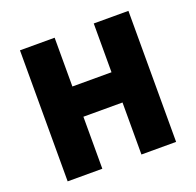

<svg xmlns="http://www.w3.org/2000/svg" viewBox="-116 -773 914 895"><g transform="rotate(-20 341.0 -325.0)"><path d="M72 0V-650H244V-408H438V-650H610V0H438V-258H244V0Z"/></g></svg>

Font: Source Sans 3 Black
Style: Regular
Weight: 900
Designer: Paul D. Hunt
Foundry: Adobe
Version: Version 3.046;hotconv 1.0.118;makeotfexe 2.5.65603